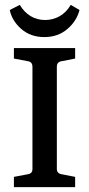

<svg xmlns="http://www.w3.org/2000/svg" viewBox="-20 -767 366 787"><path d="M288 -527 232 -516Q213 -513 213 -493V-75Q213 -56 232 -53L288 -42V0H37V-42L95 -53Q113 -56 113 -74V-493Q113 -513 95 -516L37 -527V-570H288ZM162 -615Q105 -615 67 -648.5Q29 -682 20 -726L61 -747Q79 -717 105.5 -701Q132 -685 165 -685Q196 -685 223.5 -700Q251 -715 270 -747L306 -726Q294 -680 255.5 -647.5Q217 -615 162 -615Z"/></svg>

Font: Yrsa Medium
Style: Regular
Weight: 500
Designer: Anna Giedrys (Yrsa+Rasa design), David Brezina (Yrsa art-direction, Rasa art-direction, design)
Foundry: Rosetta Type Foundry
Version: Version 2.004